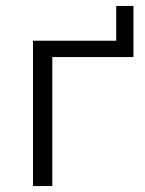

<svg xmlns="http://www.w3.org/2000/svg" viewBox="-20 -626 487 646"><path d="M91 0V-489H371V-606H429V-434H156V0Z"/></svg>

Font: Nunito Sans 10pt Light
Style: Regular
Weight: 300
Designer: Vernon Adams
Foundry: Vernon Adams
Version: Version 3.101;gftools[0.9.27]